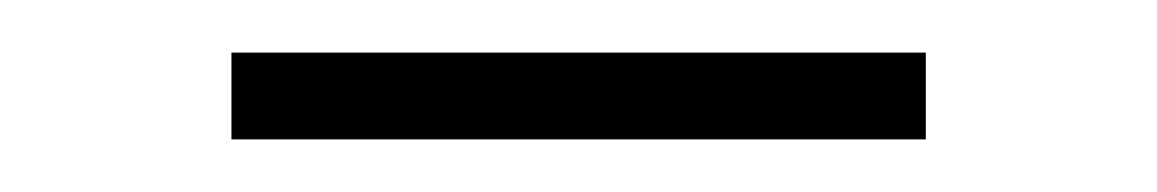

<svg xmlns="http://www.w3.org/2000/svg" viewBox="-20 -674 440 73"><path d="M332 -654V-621H68V-654Z"/></svg>

Font: Exo 2 ExtraLight
Style: Regular
Weight: 250
Designer: Natanael Gama
Foundry: Natanael Gama
Version: Version 2.010